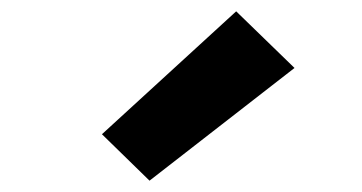

<svg xmlns="http://www.w3.org/2000/svg" viewBox="-20 -854 640 339"><path d="M244 -535 160 -617 397 -834 500 -734Z"/></svg>

Font: Iosevka Curly Heavy Extended
Style: Regular
Weight: 900
Width: 7
Monospace: yes
Designer: Belleve Invis
Foundry: Belleve Invis
Version: Version 11.1.0; ttfautohint (v1.8.3)